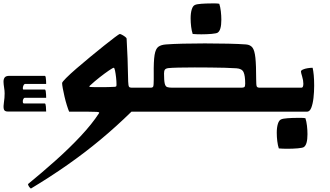

<svg xmlns="http://www.w3.org/2000/svg" viewBox="-75 -651 1923 1119"><path d="M-30 -1Q-50 -1 -53 -16Q-56 -31 -52 -55.5Q-48 -80 -48 -107Q-48 -122 -51 -140Q-54 -158 -54.5 -173.5Q-55 -189 -48 -199Q-41 -209 -20 -209H186Q190 -209 191.5 -200Q193 -191 193.5 -180Q194 -169 194 -162H73Q66 -162 62 -153.5Q58 -145 58 -137Q58 -129 62 -129H186Q190 -129 191.5 -120Q193 -111 193.5 -99.5Q194 -88 194 -81H70Q64 -81 60.5 -73Q57 -65 58 -56.5Q59 -48 65 -48H186Q191 -48 192.5 -30Q194 -12 194 -1Z M452 -144Q463 -143 482 -143Q501 -143 517 -143Q539 -143 556 -143.5Q573 -144 594 -145Q601 -146 602.5 -148Q604 -150 604 -160Q604 -177 601.5 -199.5Q599 -222 595.5 -239Q592 -256 588 -256Q583 -256 559.5 -240Q536 -224 506 -200.5Q476 -177 449 -152Q445 -149 446 -146.5Q447 -144 452 -144ZM105 448Q91 437 88 422Q171 354 250.5 283Q330 212 395.5 142Q461 72 502 9Q504 6 502.5 4Q501 2 488 1Q475 0 442 0H328Q322 -14 314.5 -38Q307 -62 301 -88Q295 -114 291 -135.5Q287 -157 287 -167Q287 -173 310.5 -196.5Q334 -220 371 -252Q408 -284 450.5 -319Q493 -354 531 -384.5Q569 -415 594.5 -434Q620 -453 623 -453Q627 -453 636.5 -448Q646 -443 654.5 -436.5Q663 -430 663 -425Q666 -376 668.5 -309.5Q671 -243 672 -176Q673 -151 677 -145.5Q681 -140 691 -140H773V0H691Q602 87 510 163.5Q418 240 318 310Q218 380 105 448Z M881 -223Q881 -182 885 -164.5Q889 -147 899.5 -143.5Q910 -140 928 -140H1333Q1344 -140 1349 -143.5Q1354 -147 1354 -163Q1354 -210 1344.5 -230.5Q1335 -251 1303 -253Q1277 -255 1236.5 -256Q1196 -257 1150 -257.5Q1104 -258 1060 -258Q1007 -258 965 -257Q923 -256 906 -254Q891 -252 886 -245Q881 -238 881 -223ZM804 -140Q815 -140 818 -147Q821 -154 821 -188Q821 -195 821 -202.5Q821 -210 821 -219Q820 -295 826 -331Q832 -367 848 -378.5Q864 -390 892 -392Q930 -395 991.5 -396.5Q1053 -398 1119 -398Q1190 -398 1255 -396.5Q1320 -395 1359 -392Q1384 -390 1396.5 -373.5Q1409 -357 1413.5 -314Q1418 -271 1418 -189Q1418 -154 1421.5 -147Q1425 -140 1438 -140H1509V0H733V-140ZM1061 -622Q1071 -627 1099 -629Q1127 -631 1155 -631Q1169 -631 1181 -631Q1193 -631 1203 -629Q1209 -611 1212 -585.5Q1215 -560 1215 -536Q1215 -475 1194 -461Q1187 -456 1158.5 -453.5Q1130 -451 1099 -451Q1085 -451 1072 -451.5Q1059 -452 1048 -453Q1042 -471 1039 -495.5Q1036 -520 1036 -544Q1036 -575 1042.5 -596Q1049 -617 1061 -622Z M1691 -246Q1702 -251 1718 -253.5Q1734 -256 1747 -256Q1751 -239 1753.5 -213Q1756 -187 1756 -152Q1756 -115 1752 -80Q1748 -45 1739 -22.5Q1730 0 1714 0H1469V-140H1681Q1688 -140 1690.5 -146.5Q1693 -153 1693 -163Q1693 -182 1686 -205Q1679 -228 1679 -234Q1679 -241 1691 -246ZM1563 45Q1573 40 1601 38Q1629 36 1657 36Q1671 36 1683 36Q1695 36 1705 38Q1711 56 1714 81.5Q1717 107 1717 131Q1717 192 1696 206Q1689 211 1660.5 213.5Q1632 216 1601 216Q1587 216 1574 215.5Q1561 215 1550 214Q1544 196 1541 171.5Q1538 147 1538 123Q1538 92 1544.5 71Q1551 50 1563 45Z"/></svg>

Font: Alkalami
Style: Regular
Weight: 400
Designer: Becca Hirsbrunner Spalinger
Foundry: SIL International
Version: Version 2.000